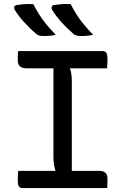

<svg xmlns="http://www.w3.org/2000/svg" viewBox="-20 -961 640 981"><path d="M150 -940Q165 -911 181.5 -885Q198 -859 219 -834Q240 -809 265 -783Q255 -781 245.5 -779.5Q236 -778 225.5 -777.5Q215 -777 201 -777Q191 -777 182.5 -779Q174 -781 167 -786Q146 -804 131 -819Q116 -834 103 -848Q90 -862 78.5 -877Q67 -892 55 -911Q51 -919 53 -926Q55 -933 64 -935Q79 -937 91 -938.5Q103 -940 117 -940.5Q131 -941 150 -940ZM341 -940Q356 -911 372.5 -885Q389 -859 410 -834Q431 -809 456 -783Q445 -781 435.5 -779.5Q426 -778 416 -777.5Q406 -777 392 -777Q382 -777 373.5 -779Q365 -781 357 -786Q337 -804 321.5 -819Q306 -834 293.5 -848Q281 -862 269.5 -877Q258 -892 246 -911Q242 -919 244 -926Q246 -933 254 -935Q270 -937 282 -938.5Q294 -940 308 -940.5Q322 -941 341 -940ZM347 -56H256L265 -84Q259 -99 256 -119Q253 -139 253 -161Q253 -220 253 -280Q253 -340 253 -400.5Q253 -461 253 -522Q253 -583 253 -644H344L335 -616Q342 -602 344.5 -583.5Q347 -565 347 -544Q347 -484 347 -423.5Q347 -363 347 -301.5Q347 -240 347 -179Q347 -118 347 -56ZM528 0H96Q90 0 85 -2Q80 -4 76.5 -9Q73 -14 72 -20Q71 -26 71 -33Q71 -44 71 -53Q71 -62 71.5 -70.5Q72 -79 73 -88H485Q502 -88 511.5 -83Q521 -78 525 -69.5Q529 -61 529 -49Q529 -40 529 -32Q529 -24 528.5 -16.5Q528 -9 528 0ZM73 -700H504Q518 -700 523.5 -690.5Q529 -681 529 -665Q529 -658 529 -651.5Q529 -645 528.5 -638.5Q528 -632 528 -626Q528 -620 527 -612H116Q93 -612 82 -622Q71 -632 71 -650Q71 -657 71 -663.5Q71 -670 71 -676Q71 -682 71.5 -688Q72 -694 73 -700Z"/></svg>

Font: Rec Mono Semicasual
Style: Regular
Weight: 400
Version: Version 1.085; ttfautohint (v1.8.4.7-5d5b)